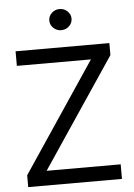

<svg xmlns="http://www.w3.org/2000/svg" viewBox="-61 -978 716 1024"><g transform="rotate(-5 297.0 -466.0)"><path d="M47.9 0V-63.5L440.4 -649.4H43.9V-727.5H545.9V-663.1L153.3 -78.1H549.8V0ZM296.9 -818.4Q272.5 -818.4 254.9 -835Q237.3 -851.6 237.3 -875Q237.3 -898.4 254.9 -915Q272.5 -931.6 296.9 -931.6Q321.3 -931.6 338.9 -915Q356.4 -898.4 356.4 -875Q356.4 -851.6 338.9 -835Q321.3 -818.4 296.9 -818.4Z"/></g></svg>

Font: Inter Display
Style: Regular
Weight: 400
Designer: Rasmus Andersson
Foundry: rsms
Version: Version 4.000;git-37864ae